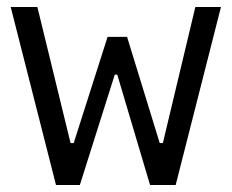

<svg xmlns="http://www.w3.org/2000/svg" viewBox="-20 -527 660 547"><path d="M10.5 -507 139.5 0H207.5L307 -314.5H314L407.5 0H480.5L609.5 -507H536.5L444 -119.5H435L342 -422H286.5L190 -119.5H181L86.5 -507Z"/></svg>

Font: Monaspace Neon Light
Style: Regular
Weight: 300
Designer: Riley Cran & the Lettermatic Team
Foundry: Lettermatic
Version: Version 1.200 (Monaspace Neon)